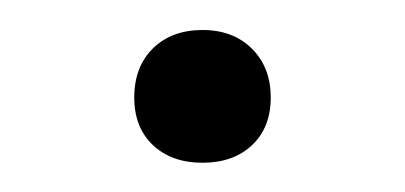

<svg xmlns="http://www.w3.org/2000/svg" viewBox="-20 -103 270 128"><path d="M115 5.5Q94.5 5.5 82 -6.2Q69.5 -18 69.5 -38Q69.5 -58.5 82 -70.8Q94.5 -83 115 -83Q135.5 -83 148 -70.5Q160.5 -58 160.5 -38Q160.5 -18 148 -6.2Q135.5 5.5 115 5.5Z"/></svg>

Font: Encode Sans Semi Expanded Light
Style: Regular
Weight: 300
Width: 6
Designer: Multiple Designers
Foundry: Impallari Type
Version: Version 3.000; ttfautohint (v1.8.3) -l 8 -r 50 -G 200 -x 14 